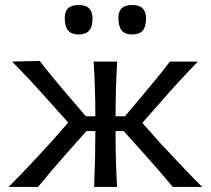

<svg xmlns="http://www.w3.org/2000/svg" viewBox="-20 -740 835 760"><path d="M291 -603.5Q263.2 -603.5 249.8 -619.1Q236.3 -634.8 236.3 -668.9Q236.3 -695.3 250 -707.8Q263.7 -720.2 292 -720.2Q346.2 -720.2 346.2 -667Q346.2 -633.8 332.8 -618.7Q319.3 -603.5 291 -603.5ZM502.9 -603.5Q475.1 -603.5 461.9 -619.1Q448.7 -634.8 448.7 -668.9Q448.7 -695.3 462.2 -707.8Q475.6 -720.2 503.9 -720.2Q558.1 -720.2 558.1 -667Q558.1 -633.8 544.7 -618.7Q531.2 -603.5 502.9 -603.5ZM543.5 -253.4 612.8 -175.3Q708.5 -71.8 780.3 0H664.1Q605.5 -70.3 544.9 -137.2L469.7 -221.2H437.5V-206.1Q437.5 -104.5 443.4 0H352.5Q357.4 -116.2 357.4 -206.1V-221.2H322.3L246.6 -136.2Q187 -69.3 130.4 0H14.2Q95.2 -82 179.7 -174.8L250 -254.9L189.9 -321.8Q97.7 -426.3 27.8 -496.1L137.2 -499Q183.6 -438 254.4 -356.4L319.8 -279.8H357.4Q357.4 -395 350.6 -496.1H443.8Q437.5 -392.6 437.5 -279.8H474.6L539.1 -356.4Q608.4 -438 652.3 -496.1H763.2Q687.5 -418.5 604.5 -323.2Z"/></svg>

Font: Commissioner Flair
Style: Regular
Weight: 400
Designer: Kostas Bartsokas
Foundry: Kostas Bartsokas
Version: Version 1.000